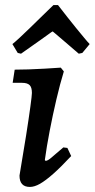

<svg xmlns="http://www.w3.org/2000/svg" viewBox="-20 -726 374 758"><path d="M160 -91Q167 -91 179 -100.5Q191 -110 230 -144L246 -142L261 -110Q221 -67 190.5 -40Q160 -13 138 -0.5Q116 12 98 12Q57 12 57 -33Q72 -121 83 -191Q94 -261 100 -305.5Q106 -350 106 -359Q106 -381 97 -390Q88 -399 67 -399H30L38 -451Q61 -451 92.5 -452Q124 -453 157.5 -455Q191 -457 220 -459L232 -444Q217 -395 202.5 -333Q188 -271 176 -208.5Q164 -146 157 -94ZM29 -552Q38 -559 57 -576.5Q76 -594 98.5 -616Q121 -638 142 -658.5Q163 -679 177 -692.5Q191 -706 191 -706H209Q209 -706 219.5 -692.5Q230 -679 246 -658.5Q262 -638 280 -616Q298 -594 312.5 -576.5Q327 -559 334 -552L305 -517L291 -514Q288 -517 277 -526Q266 -535 252 -547.5Q238 -560 224 -571.5Q210 -583 200 -592Q190 -601 188 -602Q185 -601 173 -592Q161 -583 144.5 -571.5Q128 -560 110.5 -547.5Q93 -535 80 -526Q67 -517 63 -514L50 -517Z"/></svg>

Font: Alegreya SemiBold
Style: Italic
Weight: 600
Italic angle: -7°
Designer: Juan Pablo del Peral
Foundry: Huerta Tipografica
Version: Version 2.009